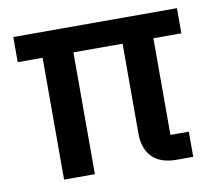

<svg xmlns="http://www.w3.org/2000/svg" viewBox="-63 -594 763 669"><g transform="rotate(-10 318.0 -260.0)"><path d="M504 -89H569V0H510Q453 0 424 -30Q395 -60 395 -112V-431H221V0H112V-431H24V-520H603V-431H504Z"/></g></svg>

Font: IBM Plex Sans Devanagari Medium
Style: Regular
Weight: 500
Designer: Mike Abbink, Paul van der Laan, Pieter van Rosmalen, Erin McLaughlin
Foundry: Bold Monday
Version: Version 1.1